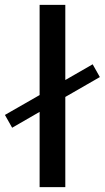

<svg xmlns="http://www.w3.org/2000/svg" viewBox="-97 -772 432 792"><path d="M-46.9 -245.1 -76.7 -297.9 66.4 -379.9V-752H172.4V-441.9L285.2 -506.8L314.9 -454.1L172.4 -372.1V0H66.4V-310.5Z"/></svg>

Font: Kumbh Sans Medium
Style: Regular
Weight: 500
Version: Version 1.005